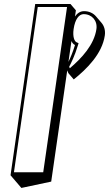

<svg xmlns="http://www.w3.org/2000/svg" viewBox="-20 -880 547 964"><path d="M402.1 -824C383 -824 367.9 -813.8 356.6 -797.2L361 -828.2L333.8 -860H156.8L32.9 0L60.1 31.8L87.3 63.6L237.1 31.8L317.6 -526.6L323 -513L350.3 -481.2C415 -533.2 492.9 -609.2 506.3 -702.2C509.9 -727.2 503.2 -749.7 489.3 -765.9L462 -797.8C448.1 -814 427.1 -824 402.1 -824ZM323.7 -569.3 338.8 -674C340.7 -669.4 343.1 -665.4 345.9 -662.1C348.9 -658.6 352.5 -655.8 356.6 -654C345.8 -618.4 333.1 -588.8 323.7 -569.3ZM50 -15 169.6 -845H316.6L197 -15ZM399.9 -809C441.7 -809 470.1 -775.8 464.1 -734C452.8 -655.4 389.9 -587.3 330.4 -537.2L327.3 -544.9C336.1 -561.3 355.4 -599.8 371 -651.7L374.5 -663.2L364.4 -667.8C353.5 -672.7 344.1 -695.5 349.6 -734C356.8 -783.5 376.7 -809 399.9 -809Z"/></svg>

Font: Blink
Style: 3DObl
Weight: 400
Designer: Mew Too
Foundry: Cannot Into Space Fonts
Version: Version 001.000